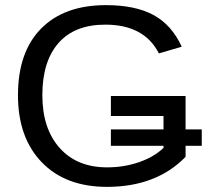

<svg xmlns="http://www.w3.org/2000/svg" viewBox="-20 -718 818 748"><path d="M412 -150V-214H617V-266H412V-344H703V-214H766V-150H703V-107Q589 10 397 10Q235 10 142.5 -86Q50 -182 50 -347Q50 -515 140 -606.5Q230 -698 393 -698Q507 -698 578 -659.5Q649 -621 688 -536L599 -510Q542 -622 390 -622Q271 -622 208 -550.5Q145 -479 145 -347Q145 -217 212.5 -141.5Q280 -66 397 -66Q464 -66 522.5 -86.5Q581 -107 617 -142V-150Z"/></svg>

Font: Libra Sans
Style: Regular
Weight: 400
Foundry: Context Ltd
Version: Version 1.002